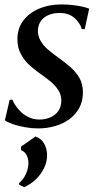

<svg xmlns="http://www.w3.org/2000/svg" viewBox="-20 -554 433 844"><path d="M352.5 -426H339.5Q332 -454 306.8 -475.5Q281.5 -497 242 -497Q215 -497 193.5 -488Q172 -479 159.8 -461.8Q147.5 -444.5 146.5 -420.5Q146.5 -396 157.8 -375.8Q169 -355.5 188.5 -338.2Q208 -321 232 -304Q263 -282 288.5 -260Q314 -238 329.2 -211.2Q344.5 -184.5 344.5 -148Q344.5 -109.5 328.5 -79.8Q312.5 -50 285 -30Q257.5 -10 222 0.2Q186.5 10.5 147 10.5Q119.5 10.5 89.8 5.2Q60 0 36 -8.5Q12 -17 1.5 -25L22.5 -115.5H34.5Q44.5 -92.5 61.8 -72.5Q79 -52.5 102.5 -40.5Q126 -28.5 153.5 -28.5Q179 -28.5 200.8 -37.8Q222.5 -47 236 -65.8Q249.5 -84.5 249.5 -111.5Q249.5 -137.5 236.2 -158Q223 -178.5 201.8 -196Q180.5 -213.5 156 -230.5Q133.5 -246 110.5 -266.8Q87.5 -287.5 72 -315.8Q56.5 -344 56.5 -381.5Q56.5 -429 82.2 -463.2Q108 -497.5 151.8 -516Q195.5 -534.5 249.5 -534.5Q275 -534.5 298.8 -531.8Q322.5 -529 341.8 -524.8Q361 -520.5 372 -516ZM86 269 64 257.5V251Q83.5 234 94.2 210Q105 186 105 161.5Q104.5 141 96 126.2Q87.5 111.5 72.5 106V90.5L136 46Q160 54.5 173 75.5Q186 96.5 187 127Q187.5 155.5 174.5 183.2Q161.5 211 138.5 233.5Q115.5 256 86 269Z"/></svg>

Font: Merriweather 96pt
Style: Italic
Weight: 400
Italic angle: -7.8°
Version: Version 2.101